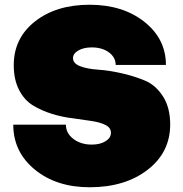

<svg xmlns="http://www.w3.org/2000/svg" viewBox="-20 -765 773 810"><path d="M358 25Q218 25 127 -49.5Q36 -124 36 -239H258Q258 -203 289.5 -179Q321 -155 367 -155Q402 -155 425 -169Q448 -183 448 -205Q448 -226 425.5 -237.5Q403 -249 366.5 -254.5Q330 -260 287 -266Q243 -271 199.5 -284.5Q156 -298 119.5 -320Q83 -342 60.5 -385.5Q38 -429 38 -490Q38 -604 127.5 -674.5Q217 -745 358 -745Q498 -745 589 -673Q680 -601 680 -491H468Q468 -523 439.5 -544Q411 -565 367 -565Q333 -565 310.5 -552Q288 -539 288 -520Q288 -497 318.5 -485.5Q349 -474 395 -471Q440 -468 493 -456Q546 -444 591.5 -425Q637 -406 667.5 -358.5Q698 -311 698 -240Q698 -122 602.5 -48.5Q507 25 358 25Z"/></svg>

Font: Metropolitano Black
Style: Regular
Weight: 900
Designer: Fonts by Alex Slobzheninov & Chris M. Simpson / Changes by Cristiano Sobral
Foundry: Fonts by Alex Slobzheninov & Chris M. Simpson / Changes by Cristiano Sobral
Version: Version 1.00;August 30, 2020;FontCreator 13.0.0.2681 64-bit